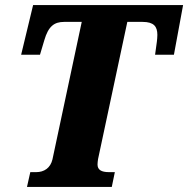

<svg xmlns="http://www.w3.org/2000/svg" viewBox="-20 -734 739 754"><path d="M86 0H419L431 -58H408C378 -58 363 -67 363 -88C363 -94 364 -102 365 -109L480 -648H540C584 -648 598 -630 598 -597C598 -589 597 -578 596 -570L589 -519H663L699 -714H110L63 -519H137L154 -576C170 -631 193 -648 232 -648H301L186 -108C178 -74 153 -58 122 -58H99Z"/></svg>

Font: Noto Serif Condensed Black
Style: Italic
Weight: 900
Width: 3
Italic angle: -12°
Designer: Monotype Design Team
Foundry: Monotype Imaging Inc.
Version: Version 2.013